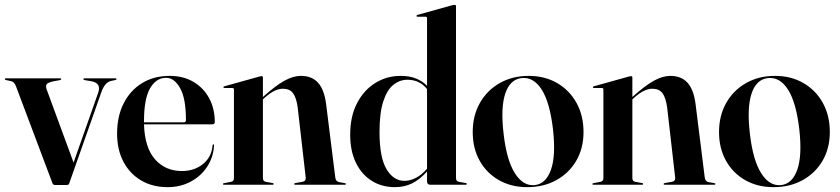

<svg xmlns="http://www.w3.org/2000/svg" viewBox="-25 -762 3463 792"><path d="M251 1H202Q194 1 191.5 -6L41.5 -404.5Q34 -424.5 21.5 -427L1 -431.5Q-5 -432.5 -5 -435.5Q-5 -439 -1.5 -439H223Q227.5 -439 227.5 -435.5Q227.5 -433 222 -431.5L197.5 -427Q172.5 -422 167.5 -414.5Q162.5 -407 167.5 -393L278.5 -91.5L380 -379.5Q394 -419.5 351 -427L324.5 -431.5Q319 -433 319 -435.5Q319 -439 323.5 -439H451.5Q455.5 -439 455.5 -435.5Q455.5 -432.5 449 -431.5L432.5 -428Q407 -422 393 -381.5L260.5 -5.5Q258.5 1 251 1Z M861 -258.5Q861 -249 849.5 -249H569Q572 -152.5 614.8 -104.5Q657.5 -56.5 725 -56.5Q776.5 -56.5 812.2 -85.2Q848 -114 852 -163Q852.5 -166.5 855 -166.5Q858.5 -166.5 858 -162Q855 -112.5 829.2 -73.8Q803.5 -35 761.2 -12.5Q719 10 666.5 10Q604.5 10 557.5 -17.5Q510.5 -45 484.2 -94.8Q458 -144.5 458 -211Q458 -282 485 -335.5Q512 -389 560.8 -419Q609.5 -449 675 -449Q731.5 -449 773.2 -424.2Q815 -399.5 838 -356.5Q861 -313.5 861 -258.5ZM569 -262.5Q569 -260 569 -257.5H733.5Q742 -257.5 742 -267Q742 -356 718 -398.5Q694 -441 660.5 -441Q618.5 -441 593.8 -397.2Q569 -353.5 569 -262.5Z M1059.5 -442V-362L1062.5 -364.5Q1112 -409 1148.2 -429Q1184.5 -449 1216 -449Q1262 -449 1287.5 -420.2Q1313 -391.5 1320.5 -330.5L1358 -30.5Q1360 -13.5 1373 -11L1397.5 -6.5Q1402 -6 1402 -3Q1402 0 1398 0H1193Q1188.5 0 1188.5 -3Q1188.5 -6 1194 -7L1222.5 -12Q1238 -14.5 1236 -30.5L1203 -318.5Q1197.5 -359 1183.8 -377.5Q1170 -396 1142 -396Q1108 -396 1067 -359L1059.5 -352V-27.5Q1059.5 -14 1071.5 -12L1099 -7Q1104 -6.5 1104 -3Q1104 0 1100 0H898.5Q894.5 0 894.5 -3Q894.5 -5.5 899.5 -6.5L928 -12Q940 -14 940 -27V-392.5Q940 -399 933.5 -399H901Q896.5 -399 896.5 -402.5Q896.5 -404.5 900.5 -406L1044 -446Q1051 -448 1054 -448Q1059.5 -448 1059.5 -442Z M1419.5 -206.5Q1419.5 -281.5 1447.5 -335.8Q1475.5 -390 1522.8 -419.5Q1570 -449 1627.5 -449Q1664.5 -449 1691 -438.2Q1717.5 -427.5 1736.5 -408V-686.5Q1736.5 -693 1730 -693H1697.5Q1693 -693 1693 -696.5Q1693 -699 1697 -700.5L1840.5 -740.5Q1847.5 -742 1850.5 -742Q1856 -742 1856 -736.5V-27.5Q1856 -14 1868 -12L1895.5 -7Q1900.5 -6.5 1900.5 -3Q1900.5 0 1896.5 0H1749.5Q1736.5 0 1736.5 -14.5V-54.5Q1704.5 -19.5 1673.2 -4.8Q1642 10 1604 10Q1550 10 1508.2 -16.2Q1466.5 -42.5 1443 -91Q1419.5 -139.5 1419.5 -206.5ZM1540.5 -217.5Q1540.5 -113 1569.2 -64.5Q1598 -16 1643.5 -16Q1666 -16 1690 -28Q1714 -40 1736.5 -66V-394.5Q1706.5 -433 1655.5 -433Q1623.5 -433 1597.5 -412Q1571.5 -391 1556 -343.8Q1540.5 -296.5 1540.5 -217.5Z M2156 -449Q2222 -449 2273 -419.5Q2324 -390 2353 -337.8Q2382 -285.5 2382 -217.5Q2382 -150.5 2352.2 -99.2Q2322.5 -48 2270 -19Q2217.5 10 2150 10Q2084 10 2033.2 -18.8Q1982.5 -47.5 1953.8 -98.8Q1925 -150 1925 -217.5Q1925 -285 1954.5 -337.2Q1984 -389.5 2036.2 -419.2Q2088.5 -449 2156 -449ZM2180.5 1.5Q2226.5 -3 2247.5 -61.2Q2268.5 -119.5 2256 -229.5Q2243 -340 2209.5 -392.5Q2176 -445 2127 -440Q2079 -435 2059.2 -376Q2039.5 -317 2052.5 -209Q2065 -100.5 2099.2 -47Q2133.5 6.5 2180.5 1.5Z M2583.5 -442V-362L2586.5 -364.5Q2636 -409 2672.2 -429Q2708.5 -449 2740 -449Q2786 -449 2811.5 -420.2Q2837 -391.5 2844.5 -330.5L2882 -30.5Q2884 -13.5 2897 -11L2921.5 -6.5Q2926 -6 2926 -3Q2926 0 2922 0H2717Q2712.5 0 2712.5 -3Q2712.5 -6 2718 -7L2746.5 -12Q2762 -14.5 2760 -30.5L2727 -318.5Q2721.5 -359 2707.8 -377.5Q2694 -396 2666 -396Q2632 -396 2591 -359L2583.5 -352V-27.5Q2583.5 -14 2595.5 -12L2623 -7Q2628 -6.5 2628 -3Q2628 0 2624 0H2422.5Q2418.5 0 2418.5 -3Q2418.5 -5.5 2423.5 -6.5L2452 -12Q2464 -14 2464 -27V-392.5Q2464 -399 2457.5 -399H2425Q2420.5 -399 2420.5 -402.5Q2420.5 -404.5 2424.5 -406L2568 -446Q2575 -448 2578 -448Q2583.5 -448 2583.5 -442Z M3172 -449Q3238 -449 3289 -419.5Q3340 -390 3369 -337.8Q3398 -285.5 3398 -217.5Q3398 -150.5 3368.2 -99.2Q3338.5 -48 3286 -19Q3233.5 10 3166 10Q3100 10 3049.2 -18.8Q2998.5 -47.5 2969.8 -98.8Q2941 -150 2941 -217.5Q2941 -285 2970.5 -337.2Q3000 -389.5 3052.2 -419.2Q3104.5 -449 3172 -449ZM3196.5 1.5Q3242.5 -3 3263.5 -61.2Q3284.5 -119.5 3272 -229.5Q3259 -340 3225.5 -392.5Q3192 -445 3143 -440Q3095 -435 3075.2 -376Q3055.5 -317 3068.5 -209Q3081 -100.5 3115.2 -47Q3149.5 6.5 3196.5 1.5Z"/></svg>

Font: Fraunces 144pt SemiBold
Style: Regular
Weight: 600
Version: Version 1.000;[0bf87f6ff]